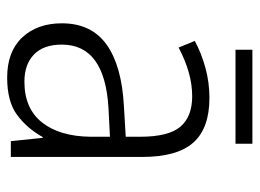

<svg xmlns="http://www.w3.org/2000/svg" viewBox="-112 -586 708 523"><g transform="rotate(90 241.5 -324.0)"><path d="M246 -541Q329 -541 368 -497Q407 -453 407 -358V0H364L355 -87H353Q329 -44 292.5 -17Q256 10 191 10Q120 10 81.5 -31Q43 -72 43 -139Q43 -219 100.5 -260.5Q158 -302 268 -308L352 -313V-352Q352 -430 324.5 -462Q297 -494 242 -494Q209 -494 176 -484.5Q143 -475 109 -457L91 -501Q124 -519 164 -530Q204 -541 246 -541ZM274 -266Q101 -256 101 -139Q101 -89 128 -63Q155 -37 202 -37Q275 -37 313 -85Q351 -133 352 -217V-270ZM371 -658V-612H115V-658Z"/></g></svg>

Font: Noto Sans Myanmar UI SemiCondensed Light
Style: Regular
Weight: 300
Width: 4
Designer: Monotype Design Team
Foundry: Monotype Imaging Inc.
Version: Version 2.103; ttfautohint (v1.8.4.7-5d5b)